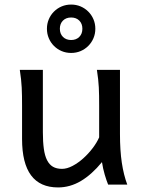

<svg xmlns="http://www.w3.org/2000/svg" viewBox="-20 -801 619 833"><path d="M449.2 0Q445.8 -8.3 441.9 -19.5Q438 -30.8 434.3 -43.5Q430.7 -56.2 427.5 -70.1Q424.3 -84 422.4 -97.7Q377.9 -43.5 330.8 -15.6Q283.7 12.2 231.9 12.2Q75.7 12.2 75.7 -197.8V-341.8Q75.7 -365.2 75.4 -384.3Q75.2 -403.3 74.2 -421.1Q73.2 -439 71.3 -457.5Q69.3 -476.1 65.9 -498H166V-227.1Q166 -185.5 170.2 -155.5Q174.3 -125.5 184.1 -106.2Q193.8 -86.9 209.7 -77.6Q225.6 -68.4 249 -68.4Q270.5 -68.4 294.9 -81.3Q319.3 -94.2 341.6 -114.3Q363.8 -134.3 382.1 -158.4Q400.4 -182.6 410.2 -205.1V-341.8Q410.2 -365.7 409.9 -385Q409.7 -404.3 408.7 -421.9Q407.7 -439.5 405.8 -457.5Q403.8 -475.6 400.4 -498H500.5V-219.7Q500.5 -148.4 508.5 -95Q516.6 -41.5 532.2 0ZM183.6 -676.3Q183.6 -698.2 191.7 -717.3Q199.7 -736.3 214.1 -750.7Q228.5 -765.1 247.6 -773.2Q266.6 -781.2 288.6 -781.2Q310.5 -781.2 329.6 -773.2Q348.6 -765.1 363 -750.7Q377.4 -736.3 385.5 -717.3Q393.6 -698.2 393.6 -676.3Q393.6 -654.3 385.5 -635.3Q377.4 -616.2 363 -601.8Q348.6 -587.4 329.6 -579.3Q310.5 -571.3 288.6 -571.3Q266.6 -571.3 247.6 -579.3Q228.5 -587.4 214.1 -601.8Q199.7 -616.2 191.7 -635.3Q183.6 -654.3 183.6 -676.3ZM337.4 -676.3Q337.4 -698.2 324 -711.7Q310.5 -725.1 288.6 -725.1Q266.6 -725.1 253.2 -711.7Q239.7 -698.2 239.7 -676.3Q239.7 -654.3 253.2 -640.9Q266.6 -627.4 288.6 -627.4Q310.5 -627.4 324 -640.9Q337.4 -654.3 337.4 -676.3Z"/></svg>

Font: Andika New Basic
Style: Regular
Weight: 400
Designer: Victor Gaultney, Annie Olsen, Julie Remington, Don Collingsworth, Eric Hays
Foundry: SIL International
Version: Version 5.500